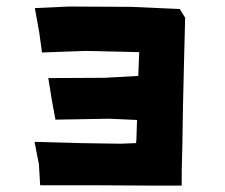

<svg xmlns="http://www.w3.org/2000/svg" viewBox="-20 -579 702 600"><path d="M88.9 -553.7 102.5 -478.5 111.3 -415 249 -419.9 377.9 -417 415 -416 412.1 -341.8 307.6 -335.9 130.9 -335 142.6 -262.7 153.3 -205.1 321.3 -208 408.2 -204.1 406.2 -142.6 405.3 -131.8 355.5 -129.9 230.5 -131.8 87.9 -135.7 101.6 -65.4 105.5 0H283.2L457 1H547.9V-45.9L549.8 -122.1L551.8 -246.1L555.7 -411.1L558.6 -523.4L542 -550.8L389.6 -557.6L195.3 -558.6Z"/></svg>

Font: MaokenAssortedSans-TC
Style: Regular
Weight: 500
Version: Version 0.83